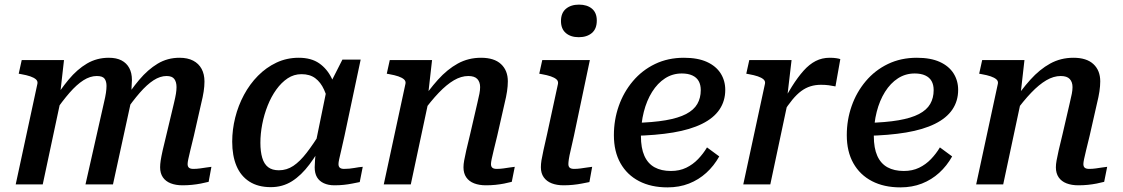

<svg xmlns="http://www.w3.org/2000/svg" viewBox="-20 -798 4860 831"><path d="M48 0H165L246 -380L240 -388L257 -538H74L61 -479L72 -477Q95 -473 111 -467.5Q127 -462 135.5 -454.5Q144 -447 142 -436ZM819 -210 851 -351Q858 -379 861.5 -402Q865 -425 865 -445Q865 -477 852.5 -500Q840 -523 816 -535.5Q792 -548 757 -548Q705 -548 662.5 -522.5Q620 -497 582.5 -452.5Q545 -408 508 -349L519 -310Q554 -361 585 -396.5Q616 -432 644.5 -450.5Q673 -469 701 -469Q725 -469 734.5 -456Q744 -443 744 -421Q744 -408 741.5 -392.5Q739 -377 733 -352L701 -218Q690 -174 684 -147Q678 -120 675.5 -103.5Q673 -87 673 -74Q673 -48 685 -30.5Q697 -13 719 -4.5Q741 4 770 4Q791 4 811 2Q831 0 849 -3.5Q867 -7 883 -11L895 -76Q886 -75 873 -73Q860 -71 845.5 -69Q831 -67 817 -67Q804 -67 798 -72Q792 -77 792 -88Q792 -95 795 -109.5Q798 -124 804 -148.5Q810 -173 819 -210ZM350 0H469L544 -344Q546 -351 547 -366.5Q548 -382 548.5 -399.5Q549 -417 550 -431.5Q551 -446 551 -452Q551 -482 539.5 -503.5Q528 -525 506 -536.5Q484 -548 451 -548Q399 -548 356.5 -523Q314 -498 277 -453.5Q240 -409 203 -349L215 -310Q250 -361 281 -396.5Q312 -432 341 -450.5Q370 -469 399 -469Q424 -469 432.5 -457.5Q441 -446 441 -426Q441 -413 438.5 -396Q436 -379 430 -354Z M1444 -364 1405 -334Q1397 -378 1382.5 -410Q1368 -442 1344.5 -459.5Q1321 -477 1285 -477Q1252 -477 1225 -459Q1198 -441 1176 -410.5Q1154 -380 1138.5 -341Q1123 -302 1115 -260.5Q1107 -219 1107 -180Q1107 -142 1115 -115Q1123 -88 1140.5 -74.5Q1158 -61 1187 -61Q1221 -61 1249.5 -80Q1278 -99 1307 -136.5Q1336 -174 1370 -229L1389 -198Q1355 -134 1319.5 -86.5Q1284 -39 1243.5 -13.5Q1203 12 1152 12Q1097 12 1059.5 -12Q1022 -36 1003.5 -80Q985 -124 985 -185Q985 -237 998 -289Q1011 -341 1036 -387.5Q1061 -434 1096.5 -470Q1132 -506 1176.5 -527Q1221 -548 1273 -548Q1327 -548 1361.5 -524Q1396 -500 1416 -458.5Q1436 -417 1444 -364ZM1541 -540 1471 -210Q1463 -173 1457 -148Q1451 -123 1448 -109Q1445 -95 1445 -88Q1445 -77 1451 -72Q1457 -67 1469 -67Q1492 -67 1513.5 -71Q1535 -75 1550 -76L1537 -10Q1522 -7 1504.5 -3.5Q1487 0 1468 2Q1449 4 1427 4Q1401 4 1381.5 -5Q1362 -14 1352 -31Q1342 -48 1342 -74Q1342 -84 1343.5 -105.5Q1345 -127 1348 -157L1340 -148L1394 -412L1401 -420L1462 -540Z M1641 0H1758L1839 -380L1833 -388L1850 -538H1667L1654 -479L1665 -477Q1688 -473 1704 -467.5Q1720 -462 1728.5 -454.5Q1737 -447 1735 -436ZM2132 -210 2164 -351Q2171 -379 2174.5 -402.5Q2178 -426 2178 -446Q2178 -493 2148.5 -520.5Q2119 -548 2062 -548Q2007 -548 1961.5 -523Q1916 -498 1875.5 -453Q1835 -408 1796 -349L1808 -310Q1845 -361 1879 -396.5Q1913 -432 1944.5 -450.5Q1976 -469 2007 -469Q2034 -469 2046 -456Q2058 -443 2058 -421Q2058 -408 2055 -392.5Q2052 -377 2046 -352L2015 -218Q2004 -174 1998 -147Q1992 -120 1989 -103.5Q1986 -87 1986 -74Q1986 -48 1998 -30.5Q2010 -13 2032 -4.5Q2054 4 2083 4Q2105 4 2124.5 2Q2144 0 2162 -3.5Q2180 -7 2195 -11L2208 -76Q2198 -75 2185.5 -73Q2173 -71 2158.5 -69Q2144 -67 2130 -67Q2117 -67 2111 -72Q2105 -77 2105 -88Q2105 -95 2108 -109.5Q2111 -124 2117 -148.5Q2123 -173 2132 -210Z M2321 -74Q2321 -88 2323.5 -104Q2326 -120 2332 -147Q2338 -174 2348 -218L2395 -435Q2397 -447 2388.5 -454.5Q2380 -462 2364 -467.5Q2348 -473 2325 -477L2314 -479L2327 -538H2533L2464 -210Q2456 -173 2450 -148Q2444 -123 2442 -109Q2440 -95 2440 -88Q2440 -77 2446 -72Q2452 -67 2465 -67Q2479 -67 2493 -69Q2507 -71 2520.5 -73Q2534 -75 2543 -76L2531 -10Q2516 -7 2498 -3.5Q2480 0 2460 2Q2440 4 2419 4Q2390 4 2368 -4.5Q2346 -13 2333.5 -30.5Q2321 -48 2321 -74ZM2408 -707Q2408 -742 2429.5 -760Q2451 -778 2486 -778Q2521 -778 2542 -760.5Q2563 -743 2563 -709Q2563 -673 2541.5 -655Q2520 -637 2485 -637Q2450 -637 2429 -655Q2408 -673 2408 -707Z M2869 13Q2798 13 2746 -14Q2694 -41 2665.5 -91.5Q2637 -142 2637 -213Q2637 -279 2658 -339Q2679 -399 2719 -446.5Q2759 -494 2815 -521Q2871 -548 2940 -548Q3000 -548 3039.5 -530Q3079 -512 3099 -480.5Q3119 -449 3119 -409Q3119 -361 3094 -324Q3069 -287 3018.5 -262Q2968 -237 2893.5 -224.5Q2819 -212 2720 -210L2726 -266Q2806 -268 2861 -277.5Q2916 -287 2949.5 -304.5Q2983 -322 2998 -348Q3013 -374 3013 -408Q3013 -431 3004 -447Q2995 -463 2976.5 -471.5Q2958 -480 2931 -480Q2891 -480 2858.5 -459Q2826 -438 2802.5 -400.5Q2779 -363 2766.5 -314Q2754 -265 2754 -209Q2754 -157 2769 -123.5Q2784 -90 2813 -74Q2842 -58 2884 -58Q2921 -58 2950 -72Q2979 -86 3001.5 -109.5Q3024 -133 3040 -160L3093 -121Q3070 -80 3037 -50Q3004 -20 2962 -3.5Q2920 13 2869 13Z M3197 0H3314L3393 -372L3387 -376L3406 -538H3223L3210 -479L3221 -477Q3244 -473 3260 -467.5Q3276 -462 3284.5 -454.5Q3293 -447 3291 -436ZM3617 -542Q3613 -544 3600.5 -546Q3588 -548 3571 -548Q3538 -548 3510.5 -534Q3483 -520 3458 -492Q3433 -464 3407.5 -423.5Q3382 -383 3353 -329L3368 -308Q3390 -343 3409.5 -366.5Q3429 -390 3448 -404Q3467 -418 3488 -424.5Q3509 -431 3533 -431Q3552 -431 3567 -429Q3582 -427 3596 -424Z M3877 13Q3806 13 3754 -14Q3702 -41 3673.5 -91.5Q3645 -142 3645 -213Q3645 -279 3666 -339Q3687 -399 3727 -446.5Q3767 -494 3823 -521Q3879 -548 3948 -548Q4008 -548 4047.5 -530Q4087 -512 4107 -480.5Q4127 -449 4127 -409Q4127 -361 4102 -324Q4077 -287 4026.5 -262Q3976 -237 3901.5 -224.5Q3827 -212 3728 -210L3734 -266Q3814 -268 3869 -277.5Q3924 -287 3957.5 -304.5Q3991 -322 4006 -348Q4021 -374 4021 -408Q4021 -431 4012 -447Q4003 -463 3984.5 -471.5Q3966 -480 3939 -480Q3899 -480 3866.5 -459Q3834 -438 3810.5 -400.5Q3787 -363 3774.5 -314Q3762 -265 3762 -209Q3762 -157 3777 -123.5Q3792 -90 3821 -74Q3850 -58 3892 -58Q3929 -58 3958 -72Q3987 -86 4009.5 -109.5Q4032 -133 4048 -160L4101 -121Q4078 -80 4045 -50Q4012 -20 3970 -3.5Q3928 13 3877 13Z M4205 0H4322L4403 -380L4397 -388L4414 -538H4231L4218 -479L4229 -477Q4252 -473 4268 -467.5Q4284 -462 4292.5 -454.5Q4301 -447 4299 -436ZM4696 -210 4728 -351Q4735 -379 4738.5 -402.5Q4742 -426 4742 -446Q4742 -493 4712.5 -520.5Q4683 -548 4626 -548Q4571 -548 4525.5 -523Q4480 -498 4439.5 -453Q4399 -408 4360 -349L4372 -310Q4409 -361 4443 -396.5Q4477 -432 4508.5 -450.5Q4540 -469 4571 -469Q4598 -469 4610 -456Q4622 -443 4622 -421Q4622 -408 4619 -392.5Q4616 -377 4610 -352L4579 -218Q4568 -174 4562 -147Q4556 -120 4553 -103.5Q4550 -87 4550 -74Q4550 -48 4562 -30.5Q4574 -13 4596 -4.5Q4618 4 4647 4Q4669 4 4688.5 2Q4708 0 4726 -3.5Q4744 -7 4759 -11L4772 -76Q4762 -75 4749.5 -73Q4737 -71 4722.5 -69Q4708 -67 4694 -67Q4681 -67 4675 -72Q4669 -77 4669 -88Q4669 -95 4672 -109.5Q4675 -124 4681 -148.5Q4687 -173 4696 -210Z"/></svg>

Font: Roboto Serif Medium
Style: Italic
Weight: 500
Italic angle: -10°
Designer: Greg Gazdowicz
Foundry: Commercial Type
Version: Version 1.008